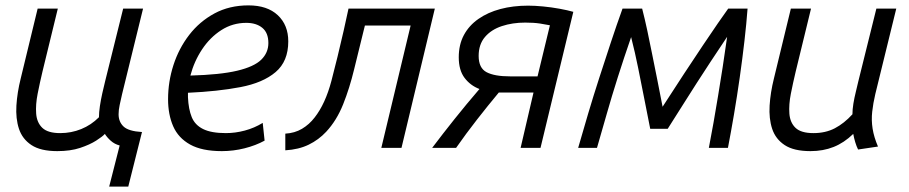

<svg xmlns="http://www.w3.org/2000/svg" viewBox="-20 -550 3380 714"><path d="M386 144 425 -9Q406 -14 392 -26.5Q378 -39 370 -52Q361 -42 337.5 -27Q314 -12 278 0Q242 12 193 12Q131 12 97 -10.5Q63 -33 50.5 -71Q38 -109 41 -157.5Q44 -206 57 -258L120 -518H195L138 -284Q128 -242 120 -201.5Q112 -161 114.5 -127.5Q117 -94 137.5 -74.5Q158 -55 204 -55Q245 -55 282 -70Q319 -85 348 -114Q348 -132 351.5 -155.5Q355 -179 360.5 -203.5Q366 -228 371 -248L438 -518H512L434 -200Q429 -178 425 -159.5Q421 -141 421 -125Q421 -97 439.5 -79.5Q458 -62 508 -59L457 144Z M805 12Q731 12 687 -12.5Q643 -37 624 -80.5Q605 -124 605 -181Q605 -246 625 -308Q645 -370 683.5 -420Q722 -470 777.5 -500Q833 -530 904 -530Q974 -530 1013 -493.5Q1052 -457 1052 -396Q1052 -322 1005 -282Q958 -242 874 -226Q790 -210 679 -205Q679 -201 679 -196.5Q679 -192 679 -188Q681 -144 693 -114.5Q705 -85 735.5 -70Q766 -55 820 -55Q855 -55 890.5 -64.5Q926 -74 957 -93L964 -27Q931 -9 889.5 1.5Q848 12 805 12ZM688 -269Q799 -272 862 -287Q925 -302 951.5 -328Q978 -354 978 -390Q978 -428 955.5 -446.5Q933 -465 896 -465Q845 -465 803 -438Q761 -411 731.5 -366.5Q702 -322 688 -269Z M1041 9V-53Q1076 -55 1103 -71Q1130 -87 1150 -113Q1190 -164 1212.5 -249.5Q1235 -335 1258 -436L1276 -518H1597L1473 0H1398L1507 -455H1337L1332 -435Q1314 -363 1297 -292.5Q1280 -222 1256 -162Q1232 -102 1193 -60Q1165 -30 1128 -12Q1091 6 1041 9Z M1587 0Q1627 -53 1670.5 -107.5Q1714 -162 1763 -219Q1729 -232 1707.5 -260.5Q1686 -289 1686 -337Q1686 -384 1705 -419.5Q1724 -455 1759 -479.5Q1794 -504 1841 -516.5Q1888 -529 1944 -529Q1969 -529 2000 -526Q2031 -523 2061 -517.5Q2091 -512 2112 -506L1990 0H1916L1964 -206H1891Q1875 -206 1861.5 -206Q1848 -206 1835 -206Q1795 -158 1754 -105.5Q1713 -53 1676 0ZM1877 -266H1979L2025 -456Q2011 -459 1988 -462.5Q1965 -466 1933 -466Q1886 -466 1846.5 -453Q1807 -440 1783.5 -412.5Q1760 -385 1760 -342Q1760 -297 1789.5 -281.5Q1819 -266 1877 -266Z M2130 0Q2148 -63 2167.5 -128.5Q2187 -194 2208.5 -260.5Q2230 -327 2251.5 -392Q2273 -457 2295 -518H2368Q2378 -479 2387 -437Q2396 -395 2405 -349.5Q2414 -304 2424 -255Q2434 -206 2444 -153Q2486 -218 2524 -276Q2562 -334 2594 -381.5Q2626 -429 2650 -464Q2674 -499 2688 -518H2760Q2756 -464 2748.5 -398.5Q2741 -333 2731 -262.5Q2721 -192 2709.5 -124.5Q2698 -57 2687 0H2616Q2625 -46 2633.5 -94.5Q2642 -143 2650.5 -194.5Q2659 -246 2667.5 -300.5Q2676 -355 2684 -413Q2650 -362 2622.5 -320.5Q2595 -279 2570.5 -240.5Q2546 -202 2520 -161Q2494 -120 2463 -71H2398Q2386 -132 2375 -187.5Q2364 -243 2353 -298Q2342 -353 2327 -412Q2300 -334 2277.5 -263Q2255 -192 2236.5 -127Q2218 -62 2200 0Z M2994 12Q2932 12 2898 -10.5Q2864 -33 2851.5 -71Q2839 -109 2842 -157.5Q2845 -206 2858 -258L2921 -518H2996L2939 -284Q2929 -242 2921 -201.5Q2913 -161 2915.5 -127.5Q2918 -94 2938.5 -74.5Q2959 -55 3005 -55Q3050 -55 3084.5 -73Q3119 -91 3150 -125Q3150 -143 3153.5 -164.5Q3157 -186 3162.5 -208Q3168 -230 3172 -248L3239 -518H3313L3235 -200Q3227 -166 3223.5 -134.5Q3220 -103 3225 -71.5Q3230 -40 3245 -5L3171 6Q3165 -6 3160.5 -21Q3156 -36 3153 -52Q3119 -19 3080 -3.5Q3041 12 2994 12Z"/></svg>

Font: Ubuntu Sans
Style: Italic
Weight: 400
Italic angle: -13.5°
Designer: Dalton Maag Ltd
Foundry: Dalton Maag Ltd
Version: Version 1.006